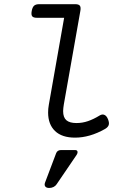

<svg xmlns="http://www.w3.org/2000/svg" viewBox="-20 -661 640 937"><path d="M492.7 -31.7Q418 10.7 346.2 10.7Q282.2 10.7 248.5 -21.7Q214.8 -54.2 214.8 -111.8Q214.8 -120.6 215.6 -130.4Q216.3 -140.1 218.3 -149.9L293 -574.2H159.7Q143.1 -574.2 137.2 -581.5Q131.3 -588.9 134.8 -607.4Q138.2 -626 146.5 -633.3Q154.8 -640.6 171.4 -640.6H347.2Q363.8 -640.6 369.6 -633.3Q375.5 -626 372.1 -607.4L291.5 -151.4Q290 -142.1 289.1 -134Q288.1 -126 288.1 -118.7Q288.1 -87.9 304 -74.2Q319.8 -60.5 353.5 -60.5Q381.8 -60.5 409.2 -69.8Q436.5 -79.1 466.8 -97.7Q479 -105 489.7 -100.3Q500.5 -95.7 507.3 -78.6Q514.2 -61 510.3 -50.3Q506.3 -39.6 492.7 -31.7ZM256.3 238.3Q251 246.6 241.2 251.5Q231.4 256.3 220.2 256.3Q206.5 256.3 200.9 249Q195.3 241.7 200.2 229L253.9 86.9Q256.8 79.1 262.9 75.2Q269 71.3 277.3 71.3H346.7Q356.4 71.3 358.2 78.6Q359.9 85.9 353 96.2Z"/></svg>

Font: Courier Prime
Style: Italic
Weight: 400
Monospace: yes
Designer: Alan Dague-Greene
Foundry: Quote-Unquote Apps
Version: Version 1.202